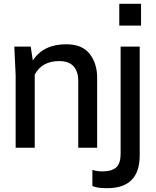

<svg xmlns="http://www.w3.org/2000/svg" viewBox="-20 -774 819 1006"><path d="M55 0ZM489 0H390V-351Q390 -399 365.5 -426.5Q341 -454 290 -454Q200 -454 162 -383V0H62V-380L55 -530H141L152 -457Q207 -542 327 -542Q411 -542 450 -491.5Q489 -441 489 -367ZM542 212Q485 212 464 200V116Q487 124 518 124Q563 124 587.5 104.5Q612 85 612 29V-530H712V40Q712 212 542 212ZM719 -640H605V-754H719Z"/></svg>

Font: Tanohe Sans Medium
Style: Regular
Weight: 500
Designer: Village Type and Design LLC
Foundry: Cooper Hewitt Smithsonian Design Museum
Version: Version 1.00;September 29, 2021;FontCreator 13.0.0.2655 64-b